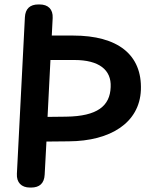

<svg xmlns="http://www.w3.org/2000/svg" viewBox="-20 -806 685 864"><path d="M181 -20 189 -169 289 -170C478 -171 608 -254 614 -401C620 -560 510 -646 309 -646H213L217 -725C219 -764 197 -786 158 -786H153C115 -786 94 -767 92 -728L56 -24C54 15 76 38 115 38H120C158 38 179 19 181 -20ZM194 -280 207 -536H315C425 -536 482 -492 478 -414C475 -329 418 -283 278 -281Z"/></svg>

Font: 寒蝉团圆体 Round
Style: Regular
Weight: 500
Designer: 寒蝉字型
Version: Version 2.700;Glyphs 3.1.1 (3135)